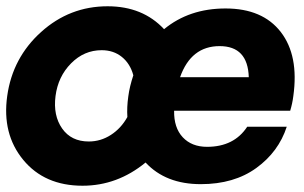

<svg xmlns="http://www.w3.org/2000/svg" viewBox="-24 -582 969 612"><path d="M695 -555Q813 -555 871 -480Q929 -405 911 -276Q908 -252 901 -229H531Q530 -175 558.5 -144.5Q587 -114 636 -114Q722 -114 764 -178H890Q864 -98 793 -46.5Q722 5 616 5Q504 5 440 -64Q350 10 239 10Q118 10 50 -72.5Q-18 -155 -1 -276Q16 -398 107 -480Q198 -562 319 -562Q431 -562 499 -489Q579 -555 695 -555ZM550 -336H769Q766 -435 676 -435Q585 -435 550 -336ZM259 -131Q297 -131 329.5 -152Q362 -173 382 -209Q380 -240 385 -275Q389 -306 401 -342Q391 -379 364.5 -400.5Q338 -422 300 -422Q244 -422 202.5 -380Q161 -338 153 -276Q145 -214 174 -172.5Q203 -131 259 -131Z"/></svg>

Font: Oakes Grotesk Bold
Style: Italic
Weight: 700
Italic angle: -8°
Designer: Samuel Oakes
Foundry: Samuel Oakes
Version: Version 1.000;PS 001.000;hotconv 1.0.88;makeotf.lib2.5.64775